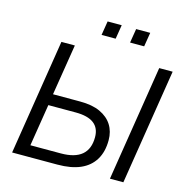

<svg xmlns="http://www.w3.org/2000/svg" viewBox="-125 -1012 1105 1132"><g transform="rotate(15 427.0 -446.0)"><path d="M49 0 161 -705H243L193 -394H359Q433 -394 481.5 -371.5Q530 -349 555 -309.5Q580 -270 580 -217Q580 -146 550.5 -97.5Q521 -49 465 -24.5Q409 0 325 0ZM142 -69H328Q413 -69 455.5 -105Q498 -141 498 -213Q498 -269 461 -297Q424 -325 350 -325H183ZM646 0 758 -705H840L728 0ZM553 -806 567 -892H653L639 -806ZM379 -806 393 -892H479L465 -806Z"/></g></svg>

Font: Nunito Sans 12pt
Style: Italic
Weight: 400
Italic angle: -9°
Designer: Vernon Adams
Foundry: Vernon Adams
Version: Version 3.101;gftools[0.9.27]